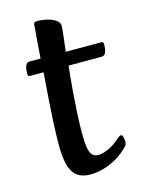

<svg xmlns="http://www.w3.org/2000/svg" viewBox="-104 -712 581 787"><g transform="rotate(-15 186.5 -319.0)"><path d="M181.2 13Q130.1 13 108.4 -21.3Q86.7 -55.6 86.7 -135.5Q86.7 -179.9 89.1 -228.8Q91.5 -277.7 94.5 -321.7Q97.5 -365.8 100.2 -397.8Q102.9 -429.8 103.5 -441.3H46Q41 -441.3 39.1 -444Q37.1 -446.7 37.1 -455.1Q37.1 -473.1 42.1 -486Q47.1 -499 59.4 -499H106.1Q107.5 -515.3 109 -537.8Q110.5 -560.3 112.3 -582.5Q114.1 -604.7 115.5 -620.2Q116.8 -635.7 116.8 -638.1Q116.8 -645.2 120 -648.1Q123.2 -651 133.2 -651Q153.5 -651 174.6 -645.8Q195.7 -640.7 210.2 -630.7Q224.6 -620.7 224.6 -604.9Q224.6 -601.8 222.8 -583.8Q220.9 -565.8 218.3 -542.8Q215.8 -519.8 213.1 -499H363.8Q368.7 -499 370.8 -496.6Q373 -494.1 373 -485.4Q373 -468.1 367.8 -454.7Q362.7 -441.3 350 -441.3H209.6Q208.3 -430.8 205.3 -401.3Q202.3 -371.8 199.1 -331.4Q195.9 -291 193.4 -246.4Q190.9 -201.8 190.9 -159.4Q190.9 -118 195.1 -95.5Q199.3 -73.1 209 -64.4Q218.7 -55.6 234.3 -55.6Q249.5 -55.6 273.8 -65.9Q298 -76.1 318.9 -94.6Q329.3 -103.5 334.7 -106.9Q340 -110.3 342.7 -110.3Q347.7 -110.3 350.7 -101.2Q353.6 -92.2 353.6 -82.3Q353.6 -68.5 347.7 -62Q322.3 -35.6 293.8 -19.2Q265.3 -2.7 236.6 5.1Q208 13 181.2 13Z"/></g></svg>

Font: Briem Hand Thin
Style: Regular
Weight: 100
Designer: Gunnlaugur SE Briem, Eben Sorkin
Foundry: Sorkin Type Co.
Version: Version 1.003